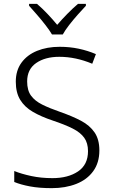

<svg xmlns="http://www.w3.org/2000/svg" viewBox="-20 -967 586 997"><path d="M496 -186Q496 -122 464 -78Q432 -34 376 -12Q320 10 249 10Q184 10 136 1Q88 -8 54 -22V-79Q91 -64 142 -53Q193 -42 252 -42Q334 -42 385.5 -77Q437 -112 437 -182Q437 -224 417.5 -251.5Q398 -279 357.5 -299.5Q317 -320 254 -341Q194 -361 151 -386Q108 -411 85 -448.5Q62 -486 62 -543Q62 -601 91.5 -641.5Q121 -682 172.5 -703Q224 -724 290 -724Q342 -724 389 -714Q436 -704 478 -686L459 -636Q373 -672 288 -672Q214 -672 167.5 -639.5Q121 -607 121 -544Q121 -498 141 -470.5Q161 -443 199 -424Q237 -405 292 -386Q355 -364 400.5 -340Q446 -316 471 -279.5Q496 -243 496 -186ZM250 -788Q237 -810 216 -837Q195 -864 172 -890.5Q149 -917 131 -937V-947H172Q199 -924 226.5 -895Q254 -866 277 -838Q301 -866 329.5 -895Q358 -924 385 -947H426V-937Q407 -917 383.5 -890.5Q360 -864 339 -837Q318 -810 306 -788Z"/></svg>

Font: Noto Sans Bengali UI Light
Style: Regular
Weight: 300
Designer: Jelle Bosma - Monotype Design Team
Foundry: Monotype Imaging Inc.
Version: Version 2.003; ttfautohint (v1.8.4.7-5d5b)